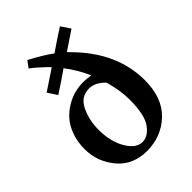

<svg xmlns="http://www.w3.org/2000/svg" viewBox="-211 -820 934 934"><g transform="rotate(-45 256.0 -352.5)"><path d="M34.2 -209Q34.2 -258.8 49.1 -299.8Q64 -340.8 87.4 -367.4Q110.8 -394 141.4 -412.1Q171.9 -430.2 201.4 -437.5Q231 -444.8 259.8 -444.8Q282.7 -444.8 311 -439.9Q283.2 -503.9 240.2 -560.1Q190.4 -524.9 129.9 -485.8L98.1 -534.2L203.1 -604Q194.3 -612.8 189.9 -618.2Q146 -660.2 119.1 -679.2L144 -712.9Q224.1 -669.9 259.8 -642.1Q279.8 -656.2 321.8 -684.1Q363.8 -711.9 372.1 -716.8L403.8 -668.9L307.1 -604L321.8 -588.9Q479 -429.7 479 -238.8Q479 -117.7 410.4 -52.7Q341.8 12.2 243.2 12.2Q146 12.2 90.1 -55.4Q34.2 -123 34.2 -209ZM258.8 -34.2Q296.9 -34.2 328.4 -77.1Q359.9 -120.1 359.9 -225.1Q359.9 -286.1 338.9 -361.8Q300.8 -402.8 257.8 -402.8Q201.7 -402.8 175.3 -348.4Q148.9 -293.9 148.9 -227.1Q148.9 -146 181.9 -90.1Q214.8 -34.2 258.8 -34.2Z"/></g></svg>

Font: Linux Libertine
Style: Semibold
Weight: 600
Designer: Philipp H. Poll
Foundry: Philipp H. Poll
Version: Version 5.1.2 ; ttfautohint (v0.9)